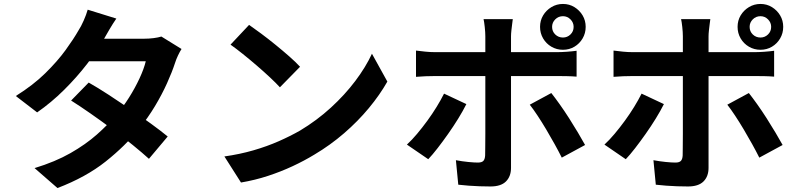

<svg xmlns="http://www.w3.org/2000/svg" viewBox="-20 -886 4040 972"><path d="M429 -468Q475 -442 529.5 -406.5Q584 -371 640 -333Q696 -295 745.5 -259Q795 -223 829 -195L734 -82Q701 -112 652.5 -151.5Q604 -191 548 -232.5Q492 -274 437.5 -312Q383 -350 340 -377ZM899 -638Q890 -624 881 -605Q872 -586 866 -567Q851 -521 825.5 -464.5Q800 -408 765 -349.5Q730 -291 685 -235Q614 -147 514.5 -68Q415 11 271 66L155 -35Q260 -67 337 -111Q414 -155 470.5 -205Q527 -255 569 -305Q603 -344 633.5 -392.5Q664 -441 686.5 -489.5Q709 -538 718 -576H380L426 -690H710Q734 -690 757.5 -693Q781 -696 797 -701ZM569 -792Q551 -766 533.5 -736Q516 -706 507 -690Q473 -630 421 -562.5Q369 -495 304.5 -431Q240 -367 168 -317L60 -400Q148 -455 209.5 -515.5Q271 -576 312 -632.5Q353 -689 378 -733Q390 -751 403.5 -781.5Q417 -812 424 -837Z M1241 -760Q1267 -742 1302 -716Q1337 -690 1374.5 -659.5Q1412 -629 1445 -600Q1478 -571 1499 -548L1397 -444Q1378 -465 1347 -494Q1316 -523 1280 -554Q1244 -585 1209 -613Q1174 -641 1147 -660ZM1116 -94Q1194 -105 1263 -125Q1332 -145 1391 -171Q1450 -197 1499 -225Q1584 -276 1655 -341Q1726 -406 1779 -476.5Q1832 -547 1863 -614L1941 -473Q1903 -406 1847.5 -339Q1792 -272 1722 -211.5Q1652 -151 1571 -103Q1520 -72 1461 -44.5Q1402 -17 1336.5 4.5Q1271 26 1200 38Z M2775 -750Q2775 -727 2791 -711.5Q2807 -696 2830 -696Q2852 -696 2868 -711.5Q2884 -727 2884 -750Q2884 -772 2868 -788Q2852 -804 2830 -804Q2807 -804 2791 -788Q2775 -772 2775 -750ZM2714 -750Q2714 -782 2729.5 -808Q2745 -834 2771.5 -850Q2798 -866 2830 -866Q2862 -866 2888 -850Q2914 -834 2929.5 -808Q2945 -782 2945 -750Q2945 -718 2929.5 -691.5Q2914 -665 2888 -649.5Q2862 -634 2830 -634Q2798 -634 2771.5 -649.5Q2745 -665 2729.5 -691.5Q2714 -718 2714 -750ZM2576 -789Q2575 -782 2573 -766Q2571 -750 2569 -732.5Q2567 -715 2567 -702Q2567 -672 2567 -636Q2567 -600 2567 -564.5Q2567 -529 2567 -500Q2567 -480 2567 -444Q2567 -408 2567 -363Q2567 -318 2567 -269.5Q2567 -221 2567 -175.5Q2567 -130 2567 -93.5Q2567 -57 2567 -36Q2567 7 2541.5 32.5Q2516 58 2463 58Q2436 58 2408 57Q2380 56 2353 54Q2326 52 2300 49L2288 -75Q2320 -69 2350.5 -66Q2381 -63 2399 -63Q2419 -63 2427 -71.5Q2435 -80 2436 -99Q2436 -108 2436.5 -138Q2437 -168 2437 -209Q2437 -250 2437 -296Q2437 -342 2437 -384Q2437 -426 2437 -457Q2437 -488 2437 -500Q2437 -518 2437 -554.5Q2437 -591 2437 -632Q2437 -673 2437 -702Q2437 -722 2434 -749.5Q2431 -777 2428 -789ZM2086 -630Q2109 -627 2134 -624.5Q2159 -622 2183 -622Q2195 -622 2231.5 -622Q2268 -622 2319 -622Q2370 -622 2428.5 -622Q2487 -622 2546.5 -622Q2606 -622 2657.5 -622Q2709 -622 2747 -622Q2785 -622 2800 -622Q2821 -622 2849.5 -624Q2878 -626 2899 -629V-498Q2876 -500 2849 -500.5Q2822 -501 2801 -501Q2786 -501 2748.5 -501Q2711 -501 2659.5 -501Q2608 -501 2549 -501Q2490 -501 2431 -501Q2372 -501 2321 -501Q2270 -501 2233.5 -501Q2197 -501 2183 -501Q2161 -501 2134.5 -500Q2108 -499 2086 -497ZM2341 -359Q2324 -325 2300 -286Q2276 -247 2248.5 -208Q2221 -169 2195 -135.5Q2169 -102 2148 -80L2040 -154Q2065 -177 2091.5 -208.5Q2118 -240 2143.5 -275Q2169 -310 2190.5 -345Q2212 -380 2228 -412ZM2771 -415Q2790 -391 2813.5 -358Q2837 -325 2861 -287.5Q2885 -250 2906 -214.5Q2927 -179 2942 -152L2824 -88Q2808 -120 2787.5 -157Q2767 -194 2745 -231Q2723 -268 2701.5 -300.5Q2680 -333 2662 -356Z M3775 -750Q3775 -727 3791 -711.5Q3807 -696 3830 -696Q3852 -696 3868 -711.5Q3884 -727 3884 -750Q3884 -772 3868 -788Q3852 -804 3830 -804Q3807 -804 3791 -788Q3775 -772 3775 -750ZM3714 -750Q3714 -782 3729.5 -808Q3745 -834 3771.5 -850Q3798 -866 3830 -866Q3862 -866 3888 -850Q3914 -834 3929.5 -808Q3945 -782 3945 -750Q3945 -718 3929.5 -691.5Q3914 -665 3888 -649.5Q3862 -634 3830 -634Q3798 -634 3771.5 -649.5Q3745 -665 3729.5 -691.5Q3714 -718 3714 -750ZM3576 -789Q3575 -782 3573 -766Q3571 -750 3569 -732.5Q3567 -715 3567 -702Q3567 -672 3567 -636Q3567 -600 3567 -564.5Q3567 -529 3567 -500Q3567 -480 3567 -444Q3567 -408 3567 -363Q3567 -318 3567 -269.5Q3567 -221 3567 -175.5Q3567 -130 3567 -93.5Q3567 -57 3567 -36Q3567 7 3541.5 32.5Q3516 58 3463 58Q3436 58 3408 57Q3380 56 3353 54Q3326 52 3300 49L3288 -75Q3320 -69 3350.5 -66Q3381 -63 3399 -63Q3419 -63 3427 -71.5Q3435 -80 3436 -99Q3436 -108 3436.5 -138Q3437 -168 3437 -209Q3437 -250 3437 -296Q3437 -342 3437 -384Q3437 -426 3437 -457Q3437 -488 3437 -500Q3437 -518 3437 -554.5Q3437 -591 3437 -632Q3437 -673 3437 -702Q3437 -722 3434 -749.5Q3431 -777 3428 -789ZM3086 -630Q3109 -627 3134 -624.5Q3159 -622 3183 -622Q3195 -622 3231.5 -622Q3268 -622 3319 -622Q3370 -622 3428.5 -622Q3487 -622 3546.5 -622Q3606 -622 3657.5 -622Q3709 -622 3747 -622Q3785 -622 3800 -622Q3821 -622 3849.5 -624Q3878 -626 3899 -629V-498Q3876 -500 3849 -500.5Q3822 -501 3801 -501Q3786 -501 3748.5 -501Q3711 -501 3659.5 -501Q3608 -501 3549 -501Q3490 -501 3431 -501Q3372 -501 3321 -501Q3270 -501 3233.5 -501Q3197 -501 3183 -501Q3161 -501 3134.5 -500Q3108 -499 3086 -497ZM3341 -359Q3324 -325 3300 -286Q3276 -247 3248.5 -208Q3221 -169 3195 -135.5Q3169 -102 3148 -80L3040 -154Q3065 -177 3091.5 -208.5Q3118 -240 3143.5 -275Q3169 -310 3190.5 -345Q3212 -380 3228 -412ZM3771 -415Q3790 -391 3813.5 -358Q3837 -325 3861 -287.5Q3885 -250 3906 -214.5Q3927 -179 3942 -152L3824 -88Q3808 -120 3787.5 -157Q3767 -194 3745 -231Q3723 -268 3701.5 -300.5Q3680 -333 3662 -356Z"/></svg>

Font: Noto Sans SC
Style: Bold
Weight: 700
Designer: Ryoko NISHIZUKA  (kana, bopomofo & ideographs); Paul D. Hunt (Latin, Greek & Cyrillic); Sandoll Communications , Soo-you
Foundry: Adobe
Version: Version 2.004-H2;hotconv 1.0.118;makeotfexe 2.5.65603